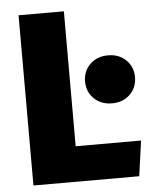

<svg xmlns="http://www.w3.org/2000/svg" viewBox="-51 -738 619 781"><g transform="rotate(-5 258.5 -347.5)"><path d="M239 -695V-144H506L486 0H54V-695ZM328.5 -473Q357 -501 402 -501Q447 -501 475.5 -473Q504 -445 504 -403Q504 -361 475.5 -333Q447 -305 402 -305Q357 -305 328.5 -333Q300 -361 300 -403Q300 -445 328.5 -473Z"/></g></svg>

Font: FiraGO ExtraBold
Style: Regular
Weight: 800
Designer: bBox Type
Foundry: bBox Type GmbH
Version: Version 1.001;PS 001.001;hotconv 1.0.88;makeotf.lib2.5.64775